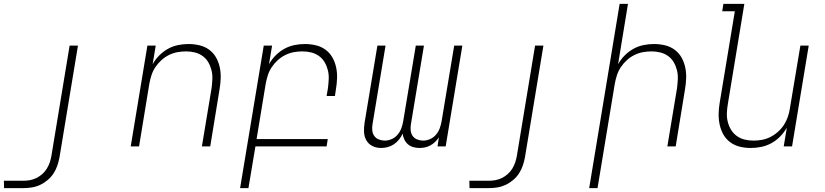

<svg xmlns="http://www.w3.org/2000/svg" viewBox="-35 -755 4255 990"><path d="M-14 215 -15 177H85Q102 177 119 174Q136 171 152.5 163Q169 155 183 142.5Q197 130 206.5 114.5Q216 99 221.5 82.5Q227 66 230 49L324 -520H367L272 55Q268 77 261 98Q254 119 241.5 138.5Q229 158 210.5 173.5Q192 189 171.5 198.5Q151 208 129 211.5Q107 215 86 215Z M639 0 725 -520H768L752 -424Q766 -449 786.5 -469.5Q807 -490 831.5 -503.5Q856 -517 883 -522.5Q910 -528 937 -528Q966 -528 993.5 -521.5Q1021 -515 1043 -499Q1065 -483 1078.5 -459.5Q1092 -436 1098 -408.5Q1104 -381 1103 -352Q1102 -323 1097 -294L1049 0H1006L1056 -301Q1059 -324 1060 -347.5Q1061 -371 1055.5 -393Q1050 -415 1039 -434Q1028 -453 1010 -466Q992 -479 970 -484.5Q948 -490 924 -490Q902 -490 880 -486Q858 -482 836.5 -471.5Q815 -461 797 -444.5Q779 -428 766 -408.5Q753 -389 746 -367Q739 -345 735 -323L682 0Z M1203 215 1325 -520H1368L1352 -424Q1366 -449 1386.5 -469.5Q1407 -490 1431.5 -503.5Q1456 -517 1483 -522.5Q1510 -528 1537 -528Q1566 -528 1593.5 -521.5Q1621 -515 1643 -499Q1665 -483 1678.5 -459.5Q1692 -436 1698 -408.5Q1704 -381 1703 -352Q1702 -323 1697 -294L1692 -260H1649L1656 -301Q1659 -324 1660 -347.5Q1661 -371 1655.5 -393Q1650 -415 1639 -434Q1628 -453 1610 -466Q1592 -479 1570 -484.5Q1548 -490 1524 -490Q1502 -490 1480 -486Q1458 -482 1436.5 -471.5Q1415 -461 1397 -444.5Q1379 -428 1366 -408.5Q1353 -389 1346 -367Q1339 -345 1335 -323L1288 -38H1655L1649 0H1282L1246 215Z M1930 8Q1906 8 1885.5 -2Q1865 -12 1854 -31.5Q1843 -51 1842 -75Q1841 -99 1845 -123L1911 -520H1953L1886 -116Q1883 -100 1884.5 -83.5Q1886 -67 1894.5 -54.5Q1903 -42 1918 -36Q1933 -30 1949 -30Q1967 -30 1985 -38Q2003 -46 2015.5 -61Q2028 -76 2034.5 -94Q2041 -112 2044 -130L2109 -520H2151L2084 -116Q2081 -100 2082.5 -83.5Q2084 -67 2092.5 -54.5Q2101 -42 2116 -36Q2131 -30 2147 -30Q2165 -30 2183 -38Q2201 -46 2213.5 -61Q2226 -76 2232.5 -94Q2239 -112 2242 -130L2307 -520H2349L2263 0H2221L2228 -47Q2220 -34 2209 -23.5Q2198 -13 2184.5 -5.5Q2171 2 2156.5 5Q2142 8 2128 8Q2111 8 2095.5 3.5Q2080 -1 2068.5 -11Q2057 -21 2050 -35.5Q2043 -50 2041 -66Q2034 -50 2022.5 -35.5Q2011 -21 1996 -11Q1981 -1 1964 3.5Q1947 8 1930 8Z M2386 215 2385 177H2485Q2502 177 2519 174Q2536 171 2552.5 163Q2569 155 2583 142.5Q2597 130 2606.5 114.5Q2616 99 2621.5 82.5Q2627 66 2630 49L2724 -520H2767L2672 55Q2668 77 2661 98Q2654 119 2641.5 138.5Q2629 158 2610.5 173.5Q2592 189 2571.5 198.5Q2551 208 2529 211.5Q2507 215 2486 215Z M3003 215 3160 -735H3203L3152 -424Q3166 -449 3186.5 -469.5Q3207 -490 3231.5 -503.5Q3256 -517 3283 -522.5Q3310 -528 3337 -528Q3366 -528 3393.5 -521.5Q3421 -515 3443 -499Q3465 -483 3478.5 -459.5Q3492 -436 3498 -408.5Q3504 -381 3503 -352Q3502 -323 3497 -294L3449 0H3406L3456 -301Q3459 -324 3460 -347.5Q3461 -371 3455.5 -393Q3450 -415 3439 -434Q3428 -453 3410 -466Q3392 -479 3370 -484.5Q3348 -490 3324 -490Q3302 -490 3280 -486Q3258 -482 3236.5 -471.5Q3215 -461 3197 -444.5Q3179 -428 3166 -408.5Q3153 -389 3146 -367Q3139 -345 3135 -323L3046 215Z M3836 8Q3807 8 3780 1.5Q3753 -5 3731 -21Q3709 -37 3695.5 -60.5Q3682 -84 3676 -111.5Q3670 -139 3670.5 -168Q3671 -197 3676 -226L3754 -697H3689L3695 -735H3803L3718 -219Q3714 -196 3713 -172.5Q3712 -149 3717.5 -127Q3723 -105 3734.5 -86Q3746 -67 3764 -54Q3782 -41 3804 -35.5Q3826 -30 3850 -30Q3872 -30 3894 -34Q3916 -38 3937 -48.5Q3958 -59 3976.5 -75.5Q3995 -92 4007.5 -111.5Q4020 -131 4027.5 -153Q4035 -175 4038 -197L4092 -520H4135L4049 0H4006L4022 -96Q4007 -71 3987 -50.5Q3967 -30 3942 -16.5Q3917 -3 3890 2.5Q3863 8 3836 8Z"/></svg>

Font: Iosevka Extralight Extended
Style: Italic
Weight: 200
Width: 7
Italic angle: -9°
Monospace: yes
Designer: Belleve Invis
Foundry: Belleve Invis
Version: Version 32.5.0; ttfautohint (v1.8.4)